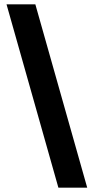

<svg xmlns="http://www.w3.org/2000/svg" viewBox="-20 -742 431 882"><path d="M380.6 120H248.2L10 -722H142.4Z"/></svg>

Font: TikTok Sans Light
Style: Regular
Weight: 300
Version: Version 4.000